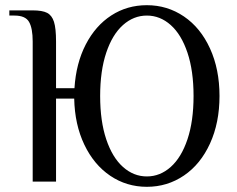

<svg xmlns="http://www.w3.org/2000/svg" viewBox="-20 -700 913 740"><path d="M266 -320H196V0H106V-540Q106 -591 92 -615.5Q78 -640 36 -640H16V-660H106Q143 -660 161.5 -650.5Q180 -641 188 -616Q196 -591 196 -540V-360H267Q273 -456 310.5 -528.5Q348 -601 409 -640.5Q470 -680 546 -680Q625 -680 689 -636.5Q753 -593 789.5 -513Q826 -433 826 -330Q826 -227 789.5 -147Q753 -67 689 -23.5Q625 20 546 20Q468 20 405 -22.5Q342 -65 305 -142.5Q268 -220 266 -320ZM726 -330Q726 -427 702.5 -497Q679 -567 638 -603.5Q597 -640 546 -640Q495 -640 454 -603.5Q413 -567 389.5 -497Q366 -427 366 -330Q366 -233 389.5 -163Q413 -93 454 -56.5Q495 -20 546 -20Q597 -20 638 -56.5Q679 -93 702.5 -163Q726 -233 726 -330Z"/></svg>

Font: Philosopher
Style: Regular
Weight: 400
Designer: Jovanny Lemonad
Foundry: Jovanny Lemonad
Version: Version 2.000